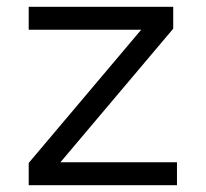

<svg xmlns="http://www.w3.org/2000/svg" viewBox="-20 -542 602 562"><path d="M64 0V-65L406 -470L420 -455H64V-522H487V-458L145 -53L133 -67H498V0Z"/></svg>

Font: Lexend Exa Light
Style: Regular
Weight: 300
Designer: Bonnie Shaver-Troup, Thomas Jockin
Foundry: Lexend
Version: Version 1.007